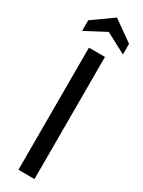

<svg xmlns="http://www.w3.org/2000/svg" viewBox="-236 -926 712 953"><g transform="rotate(30 120.0 -449.5)"><path d="M74 -700H166V0H74ZM3 -816 120 -899 237 -816V-755L120 -817L3 -755Z"/></g></svg>

Font: Cabin Condensed
Style: Regular
Weight: 400
Width: 3
Designer: Pablo Impallari
Foundry: Pablo Impallari. http://www.impallari.com Igino Marini. http://www.ikern.com
Version: Version 2.200